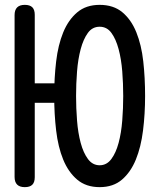

<svg xmlns="http://www.w3.org/2000/svg" viewBox="-20 -760 640 790"><path d="M123 -417H217V-337H123V-31Q123 -10 113 0Q103 10 82 10Q61 10 50.5 -0.5Q40 -11 40 -32V-698Q40 -719 50.5 -729.5Q61 -740 82 -740Q103 -740 113 -730Q123 -720 123 -699ZM390 -80Q419 -80 438 -105.5Q457 -131 468 -172Q479 -213 483 -264Q487 -315 487 -365Q487 -416 483 -466.5Q479 -517 468 -558Q457 -599 438.5 -624.5Q420 -650 390 -650Q360 -650 341.5 -624.5Q323 -599 312 -558Q301 -517 297 -466Q293 -415 293 -365Q293 -315 297 -264Q301 -213 312 -172Q323 -131 342 -105.5Q361 -80 390 -80ZM390 10Q334 10 297.5 -21Q261 -52 240 -103.5Q219 -155 211 -223Q203 -291 203 -365Q203 -439 211 -507Q219 -575 240 -626.5Q261 -678 297.5 -709Q334 -740 390 -740Q447 -740 483.5 -709.5Q520 -679 541 -627Q562 -575 569.5 -507.5Q577 -440 577 -365Q577 -291 568.5 -223Q560 -155 539 -103.5Q518 -52 482 -21Q446 10 390 10Z"/></svg>

Font: Maple Mono
Style: Regular
Weight: 400
Monospace: yes
Designer: subframe7536
Version: Version 7.300